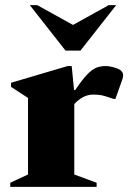

<svg xmlns="http://www.w3.org/2000/svg" viewBox="-20 -727 499 747"><path d="M20 0V-16L89 -48V-346L23 -389V-405L243 -470H259L268 -377H273Q299 -416 318 -436Q337 -456 353.5 -463Q370 -470 391 -470Q400 -470 410 -468Q420 -466 429 -463Q446 -458 452.5 -450.5Q459 -443 459 -434Q459 -427 456 -418L429 -342H422L404 -348Q387 -354 374.5 -356.5Q362 -359 343 -359Q321 -359 302 -348.5Q283 -338 269 -322V-48L356 -16V0ZM235 -530 96 -707H125L264 -630L403 -707H432L293 -530Z"/></svg>

Font: Spectral ExtraBold
Style: Regular
Weight: 800
Designer: Jean-Baptiste Levee
Foundry: Production Type
Version: Version 2.001